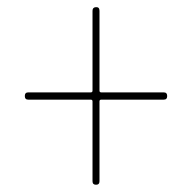

<svg xmlns="http://www.w3.org/2000/svg" viewBox="-20 -585 540 540"><path d="M59.6 -304.7Q49.8 -304.7 49.8 -314.9Q49.8 -325.2 59.6 -325.2H235.4Q240.2 -325.2 240.2 -330.1V-554.7Q240.2 -564.5 250 -564.9Q259.8 -565.4 259.8 -554.7V-330.1Q259.8 -325.2 264.6 -325.2H440.4Q450.2 -325.2 450.2 -314.9Q450.2 -304.7 440.4 -304.7H264.6Q259.8 -304.7 259.8 -299.8V-75.2Q259.8 -65.4 250 -65.4Q240.2 -65.4 240.2 -75.2V-299.8Q240.2 -304.7 235.4 -304.7Z"/></svg>

Font: Rounded Mgen+ 1mn thin
Style: Regular
Weight: 100
Designer: [Source Han Sans]
Ryoko NISHIZUKA  (kana & ideographs); Paul D. Hunt (Latin, Greek & Cyrillic); Wenlong ZHANG  (bopomofo
Version: Version 1.059.20150602